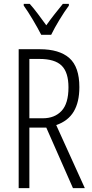

<svg xmlns="http://www.w3.org/2000/svg" viewBox="-20 -967 473 987"><path d="M184 -714Q285 -714 336.5 -668.5Q388 -623 388 -519Q388 -442 359 -393.5Q330 -345 269 -324L416 0H355L218 -311H131V0H76V-714ZM183 -664H131V-359H200Q261 -359 296.5 -397Q332 -435 332 -518Q332 -595 297 -629.5Q262 -664 183 -664ZM192 -788Q174 -823 148.5 -866Q123 -909 102 -938V-947H133Q152 -926 174.5 -896Q197 -866 218 -837Q240 -868 259 -892Q278 -916 303 -947H334V-938Q311 -907 285.5 -865Q260 -823 243 -788Z"/></svg>

Font: Noto Sans Myanmar ExtraCondensed Light
Style: Regular
Weight: 300
Width: 2
Designer: Monotype Design Team
Foundry: Monotype Imaging Inc.
Version: Version 2.107; ttfautohint (v1.8.4.7-5d5b)